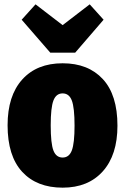

<svg xmlns="http://www.w3.org/2000/svg" viewBox="-20 -846 577 886"><path d="M522 -266Q522 -131 454.5 -55.5Q387 20 269 20Q150 20 82.5 -53Q15 -126 15 -268Q15 -404 82.5 -479Q150 -554 269 -554Q387 -554 454.5 -481Q522 -408 522 -266ZM214 -268Q214 -184 226.5 -151.5Q239 -119 269 -119Q299 -119 311.5 -152Q324 -185 324 -266Q324 -349 311.5 -382Q299 -415 269 -415Q239 -415 226.5 -382Q214 -349 214 -268ZM394 -826 458 -755 327 -603H212L80 -755L144 -826L269 -730Z"/></svg>

Font: Fira Sans Condensed Black
Style: Regular
Weight: 900
Width: 3
Designer: Carrois Corporate & Edenspiekermann AG
Foundry: Carrois Corporate GbR & Edenspiekermann AG
Version: Version 4.203